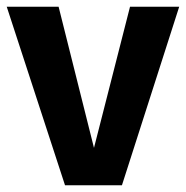

<svg xmlns="http://www.w3.org/2000/svg" viewBox="-22 -550 552 570"><path d="M510 -530 340 0H171L-2 -530H152L257 -111L364 -530Z"/></svg>

Font: FiraGO SemiBold
Style: Regular
Weight: 600
Designer: bBox Type
Foundry: bBox Type GmbH
Version: Version 1.001;PS 001.001;hotconv 1.0.88;makeotf.lib2.5.64775